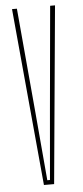

<svg xmlns="http://www.w3.org/2000/svg" viewBox="-56 -831 371 863"><g transform="rotate(-5 129.5 -400.0)"><path d="M106.5 0 32.5 -800H54.5L96.5 -330L123.5 -20H135.5L162.5 -330L204.5 -800H226.5L152.5 0Z"/></g></svg>

Font: Big Shoulders Display Thin Thin
Style: Regular
Weight: 250
Version: Version 2.002